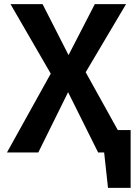

<svg xmlns="http://www.w3.org/2000/svg" viewBox="-20 -729 655 918"><path d="M604.6 -107.2V169.2H496.4L477.9 0H448.2L448.7 -1L305.6 -288.2L163.1 0H13.3L222.6 -376.9L30.3 -709.2H183.6L307.7 -465.6L433.3 -709.2H582.6L389.7 -383.6L543.1 -107.2Z"/></svg>

Font: Fira Code SemiBold
Style: Regular
Weight: 600
Designer: Carrois Corporate, Edenspiekermann AG, Nikita Prokopov
Foundry: Carrois Corporate, Edenspiekermann AG, Nikita Prokopov
Version: Version 6.002